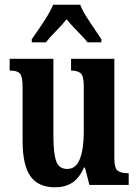

<svg xmlns="http://www.w3.org/2000/svg" viewBox="-20 -786 589 816"><path d="M214 10Q142 10 109 -37.5Q76 -85 76 -187V-417Q76 -460 65 -473Q54 -486 24 -486H21V-536H207V-208Q207 -136 218.5 -102Q230 -68 266 -68Q303 -68 319.5 -110.5Q336 -153 336 -224V-420Q336 -465 322 -475.5Q308 -486 285 -486H282V-536H466V-114Q466 -70 481 -60Q496 -50 520 -50H527V0H360L341 -74H337Q317 -29 287 -9.5Q257 10 214 10ZM115 -619Q128 -638 146 -664Q164 -690 180.5 -717Q197 -744 206 -766H321Q329 -744 346 -717Q363 -690 381 -664Q399 -638 411 -619V-606H352Q343 -618 326.5 -635Q310 -652 292.5 -670.5Q275 -689 263 -704Q244 -680 217.5 -653.5Q191 -627 175 -606H115Z"/></svg>

Font: Noto Serif Ethiopic ExtraCondensed
Style: Bold
Weight: 700
Width: 2
Designer: Monotype Design Team
Foundry: Monotype Imaging Inc.
Version: Version 2.102; ttfautohint (v1.8.4.7-5d5b)